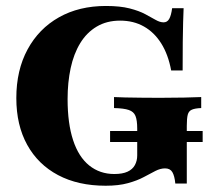

<svg xmlns="http://www.w3.org/2000/svg" viewBox="-20 -602 689 634"><path d="M329 11.3Q237.9 11.3 171.8 -23.8Q105.6 -58.9 69.8 -123.8Q33.9 -188.7 33.9 -278.2Q33.9 -370.2 71 -438.7Q108.1 -507.3 174.6 -544.8Q241.1 -582.3 329.8 -582.3Q376.6 -582.3 408.1 -574.2Q439.5 -566.1 459.7 -555.2Q479.8 -544.4 494 -536.3Q508.1 -528.2 520.2 -528.2Q532.3 -528.2 538.7 -539.5Q545.2 -550.8 548.4 -575H586.3Q585.5 -554.8 584.7 -528.6Q583.9 -502.4 583.5 -464.1Q583.1 -425.8 583.1 -369.4H545.2Q535.5 -421.8 512.5 -458.5Q489.5 -495.2 455.2 -514.5Q421 -533.9 376.6 -533.9Q332.3 -533.9 299.2 -514.1Q266.1 -494.4 244.8 -459.3Q223.4 -424.2 213.3 -377Q203.2 -329.8 203.2 -275Q203.2 -194.4 221.4 -139.1Q239.5 -83.9 274.6 -55.6Q309.7 -27.4 357.3 -27.4Q384.7 -27.4 401.2 -35.1Q417.7 -42.7 425.4 -56.9Q433.1 -71 433.1 -88.7V-177.4Q433.1 -204.8 427.4 -219Q421.8 -233.1 405.6 -238.7Q389.5 -244.4 356.5 -245.2V-281.5Q370.2 -280.6 393.1 -280.2Q416.1 -279.8 445.2 -279.4Q474.2 -279 506.5 -279Q552.4 -279 587.9 -279.8Q623.4 -280.6 644.4 -281.5V-245.2Q624.2 -244.4 613.7 -239.9Q603.2 -235.5 600 -223.4Q596.8 -211.3 596.8 -186.3V4H558.9Q556.5 -21 549.2 -33.5Q541.9 -46 525 -46Q509.7 -46 493.1 -37.5Q476.6 -29 454.8 -17.3Q433.1 -5.6 402.4 2.8Q371.8 11.3 329 11.3ZM343.5 -133.1V-169.4H649.2V-133.1Z"/></svg>

Font: Playfair 9pt Black
Style: Regular
Weight: 900
Designer: Claus Eggers Sørensen
Foundry: Claus Eggers Sørensen
Version: Version 2.203